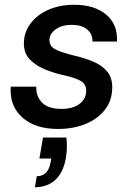

<svg xmlns="http://www.w3.org/2000/svg" viewBox="-20 -528 565 804"><path d="M223 12Q126 12 72.5 -37Q19 -86 25 -165H132Q130 -126 155.5 -99Q181 -72 238 -72Q285 -72 313 -93Q341 -114 341 -149Q341 -178 313.5 -191.5Q286 -205 242 -214Q203 -223 166 -238.5Q129 -254 104.5 -279.5Q80 -305 80 -346Q80 -392 107.5 -429Q135 -466 182.5 -487Q230 -508 291 -508Q375 -508 424 -467.5Q473 -427 470 -354H367Q368 -386 344.5 -405Q321 -424 280 -424Q239 -424 213 -405Q187 -386 187 -360Q187 -333 214.5 -320Q242 -307 288 -296Q331 -286 368 -271Q405 -256 427.5 -230Q450 -204 450 -163Q450 -109 420.5 -70Q391 -31 339.5 -9.5Q288 12 223 12ZM126 256 134 210Q182 210 192 151L195 136H145L160 48H258Q263 93 256 133Q245 195 211.5 225.5Q178 256 126 256Z"/></svg>

Font: DeepMind Sans Medium
Style: Italic
Weight: 500
Italic angle: -10°
Designer: Jonny Pinhorn / Modifications: Colophon Foundry
Foundry: Colophon Foundry
Version: Version 1.002; ttfautohint (v1.8.2)